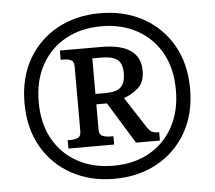

<svg xmlns="http://www.w3.org/2000/svg" viewBox="-52 -782 949 849"><g transform="rotate(-5 422.5 -357.5)"><path d="M422 10Q316 10 233 -35.5Q150 -81 102.5 -163.5Q55 -246 55 -358Q55 -469 102 -551.5Q149 -634 232 -679.5Q315 -725 422 -725Q529 -725 612 -679.5Q695 -634 742.5 -551.5Q790 -469 790 -357Q790 -246 742.5 -163.5Q695 -81 612 -35.5Q529 10 422 10ZM423 -48Q515 -48 583 -86.5Q651 -125 689 -194.5Q727 -264 727 -358Q727 -453 688.5 -522Q650 -591 581.5 -629Q513 -667 423 -667Q333 -667 264.5 -629.5Q196 -592 157 -522.5Q118 -453 118 -357Q118 -260 157.5 -191Q197 -122 265.5 -85Q334 -48 423 -48ZM231 -141V-178H244Q262 -178 276 -184Q290 -190 290 -213V-500Q290 -523 276 -529Q262 -535 244 -535H231V-576H414Q588 -576 588 -455Q588 -405 559.5 -379.5Q531 -354 495 -342L584 -205Q595 -189 604.5 -183.5Q614 -178 637 -178V-141H531L418 -325H371V-213Q371 -190 386 -184Q401 -178 420 -178H434V-141ZM413 -371Q465 -371 484.5 -390.5Q504 -410 504 -452Q504 -494 482.5 -511.5Q461 -529 410 -529H371V-371Z"/></g></svg>

Font: Noto Serif
Style: Bold
Weight: 700
Designer: Monotype Design Team
Foundry: Monotype Imaging Inc.
Version: Version 2.014